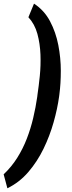

<svg xmlns="http://www.w3.org/2000/svg" viewBox="-63 -809 397 1053"><path d="M262.7 -291.5 261.2 -279.8Q252 -212.9 231 -138.4Q210 -64 175.8 6.6Q141.6 77.1 92.5 134.3Q43.5 191.4 -22.5 223.6L-43 147Q0.5 106 31.7 56.2Q63 6.3 84.2 -48.8Q105.5 -104 119.1 -161.9Q132.8 -219.7 141.1 -277.3L142.6 -290Q149.4 -335 155.3 -392.6Q161.1 -450.2 158.9 -509.8Q156.7 -569.3 142.1 -623.3Q127.4 -677.2 92.8 -714.4L123.5 -789.1Q179.7 -752.4 211.4 -692.4Q243.2 -632.3 256.8 -561.8Q270.5 -491.2 270.5 -420.9Q270.5 -350.6 262.7 -291.5Z"/></svg>

Font: Roboto Condensed
Style: Bold Italic
Weight: 700
Italic angle: -12°
Designer: Christian Robertson
Foundry: Google
Version: Version 3.0